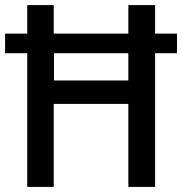

<svg xmlns="http://www.w3.org/2000/svg" viewBox="-21 -734 715 754"><path d="M86 0V-525H-1V-602H86V-714H190V-602H483V-714H588V-602H674V-525H588V0H483V-326H190V0ZM191 -418H483V-525H191Z"/></svg>

Font: Noto Sans Gurmukhi SemiCondensed Medium
Style: Regular
Weight: 500
Width: 4
Designer: Jelle Bosma - Monotype Design Team
Foundry: Monotype Imaging Inc.
Version: Version 2.004; ttfautohint (v1.8.4.7-5d5b)